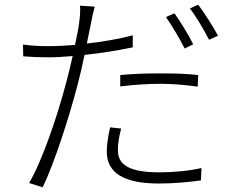

<svg xmlns="http://www.w3.org/2000/svg" viewBox="-20 -756 996 811"><path d="M796.2 -568.9C776.3 -609 741.1 -665.8 717 -699.9L681.1 -683.9C706 -648.1 740.8 -590.2 759.9 -551.1ZM487.9 -391C545.1 -398.1 601.9 -402 658 -402C712 -402 767 -397 815 -389.9L817.1 -438.9C769.2 -445 709.9 -446 654.8 -446C594.8 -446 534.1 -443.9 487.9 -438.9ZM540.8 -606.9C480.8 -590.9 411.9 -579.2 346.9 -572.1C354 -604 359 -634.9 365.1 -661.9C367.9 -679 375 -708.8 380 -728L317.8 -731.9C320 -713.8 317.8 -686.1 315 -665.1C312.9 -644.2 305.8 -608 296.9 -566.1C256.7 -563.2 220.2 -561.1 187.1 -561.1C155.2 -561.1 119 -561.8 77.1 -567.8L78.1 -518.1C114 -515.3 146 -513.8 185 -513.8C215.9 -513.8 250 -516.3 286.9 -519.2C278.1 -480.1 268.8 -440 258.9 -404.8C223.7 -271 160.9 -82 103 17L160.2 35.2C208.1 -62.9 272 -259.9 307.2 -396C318.2 -437.9 328.8 -482.2 337 -524.1C404.8 -531.2 475.9 -542.3 540.8 -556.1ZM445 -218C436.1 -176.1 431.1 -146 431.1 -115.1C431.1 -23.1 507.8 19.2 650.9 19.2C715.9 19.2 778.8 13.1 828.8 6L831 -46.2C778.1 -34.1 713.1 -28.1 652 -28.1C497.9 -28.1 478 -77.1 478 -123.9C478 -149.9 483 -180 491.8 -213.1ZM782 -720.2C810 -684.3 840.9 -631 862.9 -588.1L900.9 -605.1C881 -642 844.1 -701 817.1 -736.2Z"/></svg>

Font: Karasuma Gothic
Style: Light
Weight: 300
Designer: Rasmus Andersson / Ryoko Nishizuka
Foundry: rsms
Version: Version 1.00